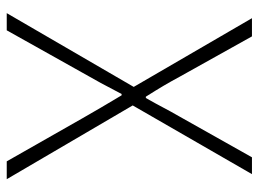

<svg xmlns="http://www.w3.org/2000/svg" viewBox="-119 -649 768 570"><g transform="rotate(90 265.0 -364.0)"><path d="M19 0 238 -377 34 -728H88L208 -513Q222 -487 235 -465Q248 -443 267 -413H271Q288 -443 299.5 -465Q311 -487 326 -513L447 -728H497L293 -374L512 0H459L331 -225Q316 -251 299.5 -279.5Q283 -308 263 -341H259Q242 -308 226.5 -279.5Q211 -251 196 -225L70 0Z"/></g></svg>

Font: Noto Sans TC ExtraLight
Style: Regular
Weight: 250
Designer: Ryoko NISHIZUKA  (kana, bopomofo & ideographs); Paul D. Hunt (Latin, Greek & Cyrillic); Sandoll Communications , Soo-you
Foundry: Adobe
Version: Version 2.004-H2;hotconv 1.0.118;makeotfexe 2.5.65603